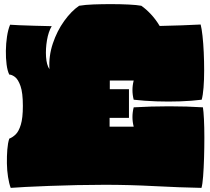

<svg xmlns="http://www.w3.org/2000/svg" viewBox="-20 -895 1020 932"><path d="M32 17Q24 -4 19 -36Q14 -68 13.5 -102.5Q13 -137 15.5 -169Q18 -201 25 -222Q41 -228 56 -242.5Q71 -257 81 -289.5Q91 -322 91 -381Q91 -445 79.5 -477.5Q68 -510 52.5 -521.5Q37 -533 25 -533Q16 -551 12 -582Q8 -613 8.5 -648.5Q9 -684 14 -717.5Q19 -751 29 -775Q43 -774 75 -772.5Q107 -771 148.5 -770Q190 -769 231 -768Q215 -741 208 -699.5Q201 -658 203.5 -619Q206 -580 220 -559Q216 -623 236.5 -684Q257 -745 291.5 -793Q326 -841 364 -867Q393 -872 434.5 -873.5Q476 -875 518 -875Q564 -875 604.5 -873Q645 -871 666 -867Q689 -851 712.5 -826Q736 -801 755 -769Q810 -770 861.5 -772Q913 -774 954 -776Q959 -757 963 -721Q967 -685 969 -641Q971 -597 971 -552Q971 -507 968 -469.5Q965 -432 959 -411Q912 -405 855 -403Q798 -401 739.5 -403Q681 -405 629 -411Q617 -458 629 -504H513V-462H606V-323H512V-280H629Q617 -327 629 -374Q713 -379 801 -379Q889 -379 965 -374Q968 -356 970 -316.5Q972 -277 972 -227.5Q972 -178 970.5 -128Q969 -78 966 -39Q963 0 958 17Q853 15 730 8.5Q607 2 489 2Q425 2 354.5 3.5Q284 5 218.5 7.5Q153 10 103.5 12.5Q54 15 32 17Z"/></svg>

Font: Oi
Style: Regular
Weight: 400
Designer: Kostas Bartsokas, Mohamad Dakak
Foundry: Foundry5
Version: Version 4.000